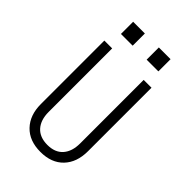

<svg xmlns="http://www.w3.org/2000/svg" viewBox="-273 -1034 1146 1146"><g transform="rotate(45 300.0 -460.5)"><path d="M301 10Q207 10 154 -45.5Q101 -101 101 -194V-730H167V-194Q167 -126 201.5 -87.5Q236 -49 301 -49Q365 -49 399 -87.5Q433 -126 433 -194V-730H499V-194Q499 -100 446.5 -45Q394 10 301 10ZM143 -931H242V-828H143ZM360 -931H459V-828H360Z"/></g></svg>

Font: Tiny ExtraLight
Style: Regular
Weight: 200
Monospace: yes
Designer: Philipp Nurullin, Konstantin Bulenkov
Foundry: JetBrains
Version: Version 2.251; ttfautohint (v1.8.4.7-5d5b)